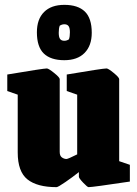

<svg xmlns="http://www.w3.org/2000/svg" viewBox="-20 -758 565 791"><path d="M53 -130V-368L10 -383V-451Q159 -476 173 -476Q180 -476 203 -457.5Q226 -439 226 -432V-132Q226 -116 235 -109.5Q244 -103 254 -103Q260 -103 298 -122V-368L255 -383V-451Q403 -476 419 -476Q426 -476 448.5 -457.5Q471 -439 471 -432V-94L515 -79V-10Q362 13 345 13Q340 13 322.5 -5.5Q305 -24 305 -30V-49Q280 -29 249.5 -8Q219 13 213 13Q133 13 93 -19Q53 -51 53 -130ZM132 -625Q132 -679 161.5 -708.5Q191 -738 245 -738Q301 -738 329.5 -710.5Q358 -683 358 -623Q358 -570 328.5 -540Q299 -510 245 -510Q189 -510 160.5 -537.5Q132 -565 132 -625ZM264 -596Q268 -607 268 -625Q268 -643 262.5 -650.5Q257 -658 245 -658Q235 -658 226 -652Q222 -641 222 -623Q222 -605 227.5 -597.5Q233 -590 245 -590Q255 -590 264 -596Z"/></svg>

Font: Grenze Black
Style: Regular
Weight: 900
Designer: Renata Polastri
Foundry: Omnibus-Type
Version: Version 1.002; ttfautohint (v1.8)